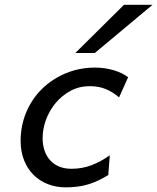

<svg xmlns="http://www.w3.org/2000/svg" viewBox="-20 -786 670 818"><path d="M441.4 -40.5Q419.4 -26.9 398.7 -17.1Q377.9 -7.3 356.2 -0.7Q334.5 5.9 310.8 9Q287.1 12.2 259.8 12.2Q218.8 12.2 183.8 -1.5Q148.9 -15.1 123 -40.8Q97.2 -66.4 82.5 -103.3Q67.9 -140.1 67.9 -186Q67.9 -251 92 -308.1Q116.2 -365.2 158.9 -407.2Q201.7 -449.2 259.8 -473.6Q317.9 -498 385.3 -498Q405.8 -498 426.3 -495.1Q446.8 -492.2 465.1 -486.6Q483.4 -481 499 -473.4Q514.6 -465.8 525.9 -457L487.3 -371.1Q460 -394.5 430.2 -406.7Q400.4 -418.9 362.3 -418.9Q317.9 -418.9 281 -399.2Q244.1 -379.4 217.5 -347.7Q190.9 -315.9 176.3 -276.6Q161.6 -237.3 161.6 -198.2Q161.6 -167.5 170.2 -143.3Q178.7 -119.1 194.6 -102.1Q210.4 -85 233.2 -75.9Q255.9 -66.9 284.7 -66.9Q329.1 -66.9 368.9 -81.8Q408.7 -96.7 447.8 -124.5ZM629.9 -765.6 383.8 -560.1H300.8L508.3 -765.6Z"/></svg>

Font: Andika New Basic
Style: Italic
Weight: 400
Italic angle: -14°
Designer: Victor Gaultney, Annie Olsen, Julie Remington, Don Collingsworth, Eric Hays
Foundry: SIL International
Version: Version 5.500